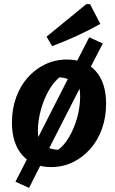

<svg xmlns="http://www.w3.org/2000/svg" viewBox="-20 -799 558 932"><path d="M200 -43 121 113 55 83 135 -73ZM228 12Q140 12 89 -45Q38 -102 38 -204Q38 -270 58 -325.5Q78 -381 114 -422Q150 -463 199 -486.5Q248 -510 305 -510Q395 -510 445 -453.5Q495 -397 495 -296Q495 -230 475 -174Q455 -118 418.5 -76.5Q382 -35 333.5 -11.5Q285 12 228 12ZM262 -72Q291 -92 315.5 -134Q340 -176 354.5 -227.5Q369 -279 369 -331Q369 -348 366.5 -365Q364 -382 359 -397Q332 -408 312 -415Q292 -422 269 -424Q240 -401 216 -358.5Q192 -316 178 -264.5Q164 -213 164 -163Q164 -145 166.5 -128.5Q169 -112 174 -98Q201 -87 220 -80Q239 -73 262 -72ZM335 -466 413 -618 479 -588 398 -431ZM135 -73 335 -466 398 -431 200 -43ZM233 -575 206 -621 399 -779H417L467 -683Q410 -651 352 -624.5Q294 -598 233 -575Z"/></svg>

Font: Piazzolla Thin ExtraBold
Style: Italic
Weight: 800
Italic angle: -11.3°
Version: Version 2.005